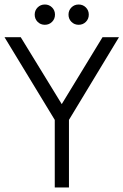

<svg xmlns="http://www.w3.org/2000/svg" viewBox="-20 -832 548 852"><path d="M254 -370 435 -667H508L286 -300V0H223V-300L0 -667H72ZM179 -722Q160 -722 147 -735Q134 -748 134 -767Q134 -786 147 -799Q160 -812 179 -812Q198 -812 211 -799Q224 -786 224 -767Q224 -748 211 -735Q198 -722 179 -722ZM329 -722Q310 -722 297 -735Q284 -748 284 -767Q284 -786 297 -799Q310 -812 329 -812Q348 -812 361 -799Q374 -786 374 -767Q374 -748 361 -735Q348 -722 329 -722Z"/></svg>

Font: Epunda Sans Light
Style: Regular
Weight: 300
Designer: Simon Atzbach
Foundry: typofactur
Version: Version 2.204; ttfautohint (v1.8.4.7-5d5b)